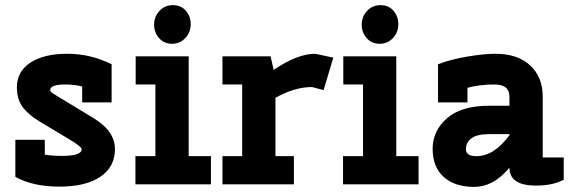

<svg xmlns="http://www.w3.org/2000/svg" viewBox="-20 -720 2232 750"><path d="M40 -174H155V-116Q183 -111 221 -111Q299 -111 299 -137Q299 -147 252 -175L132 -247Q88 -274 67 -304Q46 -334 46 -379Q46 -441 99 -475.5Q152 -510 243 -510Q334 -510 416 -469V-320H301V-382Q272 -390 236 -390Q176 -390 176 -368Q176 -365 177.5 -363.5Q179 -362 180 -360.5Q181 -359 183 -357.5Q185 -356 187 -355Q189 -354 192 -352Q195 -350 197.5 -348.5Q200 -347 204.5 -344Q209 -341 213 -339L348 -257Q429 -207 429 -137.5Q429 -68 372 -29.5Q315 9 212 9Q109 9 40 -29Z M510 -390V-500H717V-110H804V0H509V-110H587V-390ZM652 -549Q621 -549 601.5 -571Q582 -593 582 -624Q582 -655 603 -677.5Q624 -700 655.5 -700Q687 -700 706 -678Q725 -656 725 -625Q725 -594 704 -571.5Q683 -549 652 -549Z M1056 -110H1128V0H849V-110H926V-390H849V-500H1037L1049 -447Q1142 -510 1211 -510L1282 -495L1244 -368L1199 -380Q1131 -380 1056 -338Z M1321 -390V-500H1528V-110H1615V0H1320V-110H1398V-390ZM1463 -549Q1432 -549 1412.5 -571Q1393 -593 1393 -624Q1393 -655 1414 -677.5Q1435 -700 1466.5 -700Q1498 -700 1517 -678Q1536 -656 1536 -625Q1536 -594 1515 -571.5Q1494 -549 1463 -549Z M1891 -307H1970V-343Q1970 -390 1911 -390Q1852 -390 1806 -377V-320H1691V-469Q1740 -488 1805.5 -499Q1871 -510 1915 -510Q2002 -510 2051 -464.5Q2100 -419 2100 -343V-105H2182V-18Q2139 5 2074 5Q1970 5 1970 -65Q1908 10 1832 10Q1756 10 1713 -29Q1670 -68 1670 -138.5Q1670 -209 1726 -258Q1782 -307 1891 -307ZM1841 -110Q1910 -110 1970 -192V-196H1890Q1844 -196 1822 -180Q1800 -164 1800 -137Q1800 -110 1841 -110Z"/></svg>

Font: Cherry Swash
Style: Bold
Weight: 700
Designer: Kasatkina Nataliya
Foundry: Nataliya Kasatkina
Version: Version 1.001